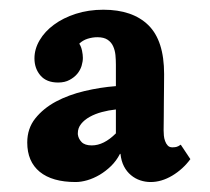

<svg xmlns="http://www.w3.org/2000/svg" viewBox="-20 -736 426 389"><path d="M137.7 -463.9Q138.7 -455.1 145.3 -448.2Q151.9 -441.4 166 -441.4Q190.4 -441.4 214.8 -465.8V-514.2Q200.2 -512.7 186.5 -509Q172.9 -505.4 161.9 -499.3Q150.9 -493.2 144.3 -484.9Q137.7 -476.6 137.7 -466.3ZM49.8 -617.7Q49.8 -636.7 60.3 -654.5Q70.8 -672.4 89.4 -686Q107.9 -699.7 133.5 -708Q159.2 -716.3 189.5 -716.3Q248.5 -716.3 280.5 -685.1Q312.5 -653.8 312.5 -585.9Q312.5 -573.2 312.3 -558.6Q312 -543.9 312 -528.8Q312 -513.7 311.8 -499Q311.5 -484.4 311.5 -472.2Q311.5 -467.3 312 -461.4Q312.5 -455.6 314.5 -450.2Q316.4 -444.8 319.8 -441.2Q323.2 -437.5 329.1 -437.5Q333 -437.5 336.9 -438.2Q340.8 -439 346.2 -442.9L365.7 -413.6Q350.6 -393.1 328.9 -380.1Q307.1 -367.2 285.2 -367.2Q274.4 -367.2 264.2 -370.6Q253.9 -374 245.4 -381.1Q236.8 -388.2 231.2 -398.9Q225.6 -409.7 224.1 -424.3H223.1Q215.8 -410.2 205.1 -399.7Q194.3 -389.2 181.9 -381.8Q169.4 -374.5 156.7 -370.8Q144 -367.2 133.3 -367.2Q85.9 -367.2 60.5 -387.9Q35.2 -408.7 35.2 -447.3Q35.2 -475.6 51.5 -496.1Q67.9 -516.6 93.5 -530.3Q119.1 -543.9 151.1 -551.5Q183.1 -559.1 214.8 -561.5V-605Q214.8 -614.7 213.9 -624.5Q212.9 -634.3 209.2 -642.3Q205.6 -650.4 198 -655.5Q190.4 -660.6 177.2 -660.6Q167.5 -660.6 157.5 -657.5Q147.5 -654.3 140.6 -647.5Q144.5 -641.6 146.2 -633.3Q147.9 -625 147.9 -618.7Q147.9 -611.3 145.3 -602.5Q142.6 -593.8 136.5 -586.4Q130.4 -579.1 120.8 -574Q111.3 -568.8 97.7 -568.8Q74.2 -568.8 62 -583Q49.8 -597.2 49.8 -617.7Z"/></svg>

Font: DimaBanoo
Style: Bold
Weight: 800
Designer: R.Balvardi
Foundry: R.Balvardi
Version: Version 1.0.0-alpha3